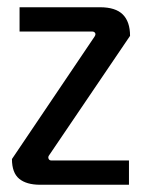

<svg xmlns="http://www.w3.org/2000/svg" viewBox="-20 -510 401 530"><path d="M336 -67V0H91Q53 0 33 -16.5Q13 -33 13 -71L241 -409Q245 -415 242.5 -419Q240 -423 234 -423H34V-490H256Q299 -490 319 -470Q339 -450 339 -411L116 -82Q112 -77 114 -72Q116 -67 122 -67Z"/></svg>

Font: Gemunu Libre ExtraLight Medium
Style: Regular
Weight: 500
Version: Version 1.100